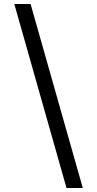

<svg xmlns="http://www.w3.org/2000/svg" viewBox="-20 -812 489 967"><path d="M52 -792H134L397 135H315Z"/></svg>

Font: hexlmalayalam05
Style: Book
Weight: 400
Designer: Jelle Bosma - Monotype Design Team
Foundry: Monotype Imaging Inc.
Version: Version 2.003